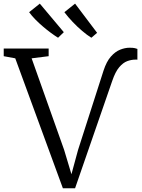

<svg xmlns="http://www.w3.org/2000/svg" viewBox="-39 -1004 764 1032"><path d="M299 8 43 -690.5 -19 -702V-743H222.5V-702L131 -690.5L305.5 -199L345 -67.5L380.5 -198L517.5 -624.5Q533.5 -673.5 557 -700Q580.5 -726.5 606.8 -737Q633 -747.5 657.5 -747.5Q676 -747.5 685.8 -745.2Q695.5 -743 699.5 -741V-682.5Q699.5 -683.5 696.2 -683.5Q693 -683.5 688 -683.5Q667.5 -683.5 645.2 -675.5Q623 -667.5 602 -643Q581 -618.5 564 -568.5L364.5 8ZM272.5 -801.5Q255.5 -812 234.8 -827.2Q214 -842.5 192.5 -860.8Q171 -879 151.5 -898.8Q132 -918.5 117.5 -938.5L175 -984.5L304 -831L273.5 -801.5ZM451.5 -801.5Q429 -815.5 403 -837.5Q377 -859.5 351.8 -886Q326.5 -912.5 307 -938.5L364.5 -984.5L483 -827.5L452.5 -801.5Z"/></svg>

Font: Merriweather 28pt Light
Style: Regular
Weight: 300
Version: Version 2.100